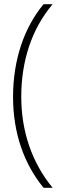

<svg xmlns="http://www.w3.org/2000/svg" viewBox="-20 -734 304 912"><path d="M42 -274C42 -102 94 45 187 158H230C131 38 81 -111 81 -275C81 -441 129 -595 230 -714H187C94 -603 42 -448 42 -274Z"/></svg>

Font: Noto Sans Ethiopic ExtraLight
Style: Regular
Weight: 200
Designer: Monotype Design Team
Foundry: Monotype Imaging Inc.
Version: Version 2.102